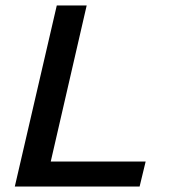

<svg xmlns="http://www.w3.org/2000/svg" viewBox="-20 -680 615 700"><path d="M165 -91H511L489 0H34L187 -660H296Z"/></svg>

Font: Kantumruy Pro Medium
Style: Italic
Weight: 500
Italic angle: -13°
Designer: Sovichet Tep
Foundry: Sovichet Tep
Version: Version 1.002